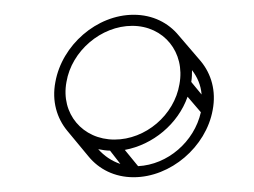

<svg xmlns="http://www.w3.org/2000/svg" viewBox="-20 -181 344 260"><path d="M55 -70C50 -44 57 -21 71 -4L100 31C114 48 135 59 161 59C211 59 259 18 268 -32C273 -58 266 -81 252 -98L222 -133C208 -150 187 -161 161 -161C111 -161 64 -120 55 -70ZM252 -29C243 11 207 42 167 44L149 22C187 15 221 -13 234 -50ZM253 -53 239 -70C240 -76 240 -81 240 -86C247 -77 252 -66 253 -53ZM143 41C131 37 121 30 113 21C118 22 124 23 129 23ZM223 -67C216 -25 177 8 135 8C92 8 62 -27 70 -70C77 -112 117 -146 159 -146C202 -146 231 -110 223 -67Z"/></svg>

Font: Blanket
Style: Ugh
Weight: 900
Foundry: Cannot Into Space Fonts
Version: Version 0.9